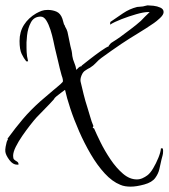

<svg xmlns="http://www.w3.org/2000/svg" viewBox="-35 -507 631 717"><path d="M453 190Q443 190 433 188.5Q423 187 414 183Q384 171 356 140.5Q328 110 304 69Q280 28 260.5 -16.5Q241 -61 227.5 -102Q214 -143 208 -171H207Q203 -168 193.5 -161Q184 -154 176 -147.5Q168 -141 167 -137Q151 -119 134 -102Q117 -85 101 -68Q92 -58 77.5 -39.5Q63 -21 48.5 0Q34 21 24 41Q14 61 14 75Q14 85 17.5 88.5Q21 92 28 96Q35 100 34 108H29Q13 108 0 90.5Q-13 73 -15 60Q-16 52 -14 41Q-12 30 -10 23Q-9 22 -7 16Q-4 13 -7 11Q23 -30 50.5 -62.5Q78 -95 116 -129L164 -170Q172 -177 182.5 -185.5Q193 -194 199 -201Q200 -202 200 -205Q200 -210 198 -217Q196 -224 195 -226Q188 -251 182 -278Q176 -305 170 -328Q168 -337 164 -356Q160 -375 153.5 -395.5Q147 -416 138 -430.5Q129 -445 117 -445Q92 -445 80.5 -423.5Q69 -402 66 -374.5Q63 -347 64 -328Q64 -320 64.5 -312.5Q65 -305 66 -297Q67 -292 68 -287.5Q69 -283 70 -278H63Q54 -289 46 -305.5Q38 -322 38 -354Q38 -388 54.5 -414Q71 -440 100 -457Q111 -463 120.5 -466.5Q130 -470 143 -470Q161 -470 176 -463.5Q191 -457 198 -437Q200 -432 201 -426.5Q202 -421 204 -416Q207 -413 208 -408Q215 -396 217 -388Q219 -380 221 -369Q223 -358 228 -335Q231 -324 232.5 -317Q234 -310 235 -298Q237 -285 242.5 -272.5Q248 -260 250 -246Q255 -251 259 -255Q263 -259 270 -260V-262Q280 -270 300.5 -286Q321 -302 341.5 -316.5Q362 -331 371 -334V-336Q377 -344 380 -346.5Q383 -349 390 -353Q397 -357 414 -369Q434 -384 453.5 -398.5Q473 -413 491 -429Q499 -437 506.5 -445Q514 -453 522 -460Q524 -462 524 -462H518Q502 -462 474 -454Q446 -446 419 -435.5Q392 -425 376 -415L377 -425Q400 -441 424.5 -457.5Q449 -474 477 -481Q483 -482 488.5 -482Q494 -482 499 -483L507 -485L516 -487Q524 -487 538 -485.5Q552 -484 564 -478.5Q576 -473 576 -462Q576 -452 562.5 -439.5Q549 -427 540 -421Q511 -401 479.5 -382Q448 -363 418 -343Q399 -330 381 -317.5Q363 -305 344 -291Q333 -283 323.5 -272.5Q314 -262 301 -254Q297 -252 292.5 -249.5Q288 -247 284 -244Q275 -239 269.5 -225.5Q264 -212 266 -202Q271 -180 277.5 -154Q284 -128 291 -107Q296 -92 301.5 -72Q307 -52 314 -36Q308 -28 316 -28Q325 -7 340.5 24.5Q356 56 377.5 88Q399 120 424 141.5Q449 163 476 163Q487 163 497 158.5Q507 154 515 148Q526 140 537 121.5Q548 103 556.5 82Q565 61 566 47H572V48H573Q574 51 574 54Q574 57 574 59Q574 67 572 74Q570 81 568 89Q564 108 560 125Q556 142 545 157Q533 174 503.5 182Q474 190 453 190Z"/></svg>

Font: Qwitcher Grypen
Style: Bold
Weight: 700
Designer: Robert E. Leuschke
Foundry: Robert E. Leuschke
Version: Version 1.100; ttfautohint (v1.8.3)